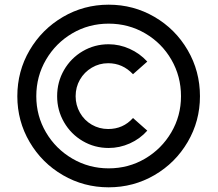

<svg xmlns="http://www.w3.org/2000/svg" viewBox="-20 -792 929 820"><path d="M54 -381Q54 -488 106.5 -577.5Q159 -667 248.5 -719.5Q338 -772 444 -772Q550 -772 639.5 -720Q729 -668 781.5 -578Q834 -488 834 -381Q834 -275 781.5 -185.5Q729 -96 639.5 -44Q550 8 444 8Q338 8 248.5 -44Q159 -96 106.5 -185.5Q54 -275 54 -381ZM753 -381Q753 -466 712 -537Q671 -608 600 -649.5Q529 -691 444 -691Q359 -691 288.5 -649.5Q218 -608 176.5 -537Q135 -466 135 -381Q135 -297 176.5 -226.5Q218 -156 289 -114.5Q360 -73 444 -73Q529 -73 599.5 -114.5Q670 -156 711.5 -226.5Q753 -297 753 -381ZM224 -381Q224 -442 253.5 -493Q283 -544 333.5 -573.5Q384 -603 444 -603Q490 -603 533.5 -583.5Q577 -564 609 -529L548 -475Q504 -522 442 -522Q404 -522 372 -503Q340 -484 321.5 -452Q303 -420 303 -381Q303 -343 321.5 -310.5Q340 -278 372 -259.5Q404 -241 442 -241Q506 -241 548 -288L609 -234Q578 -199 534.5 -179.5Q491 -160 444 -160Q384 -160 333.5 -189.5Q283 -219 253.5 -270Q224 -321 224 -381Z"/></svg>

Font: Open Sauce Sans Medium
Style: Regular
Weight: 500
Designer: Alfredo Marco Pradil
Foundry: Creative Sauce Fz LLC
Version: Version 1.477